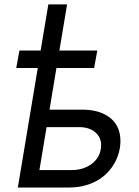

<svg xmlns="http://www.w3.org/2000/svg" viewBox="-20 -838 622 858"><path d="M414.8 -612.2 400.6 -534.1H232.2L201.3 -348H346.6Q409.1 -348 450.3 -325.6Q491.5 -303.3 507.5 -264.9Q523.4 -226.6 515.6 -176.1Q509.2 -139.2 490.8 -107.2Q472.3 -75.3 443.7 -51.3Q415.1 -27.3 375.2 -13.7Q335.2 0 288.4 0H59.7L148.8 -534.1H52.6L66.8 -612.2H161.6L196 -818.2H279.8L245.4 -612.2ZM188.2 -269.9 156.2 -78.1H301.1Q351.6 -78.1 387.8 -104.2Q424 -130.3 430.4 -171.9Q437.9 -215.2 410.5 -242.5Q383.2 -269.9 333.8 -269.9Z"/></svg>

Font: Karasuma Gothic
Style: Italic
Weight: 400
Italic angle: -9.39999°
Designer: Rasmus Andersson / Ryoko Nishizuka
Foundry: Genbu
Version: Version 1.00